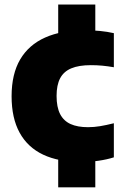

<svg xmlns="http://www.w3.org/2000/svg" viewBox="-20 -688 539 828"><path d="M330 10.5Q233 10.5 166.2 -21Q99.5 -52.5 64.8 -115.5Q30 -178.5 30 -273Q30 -369 67.2 -432Q104.5 -495 174.8 -526.2Q245 -557.5 345 -557.5Q380 -557.5 411.2 -554.5Q442.5 -551.5 471 -545V-398Q445 -402.5 421 -404.8Q397 -407 371.5 -407Q320 -407 287.2 -393.2Q254.5 -379.5 239.2 -350.2Q224 -321 224 -274.5Q224 -226 239.2 -196.2Q254.5 -166.5 284.5 -153Q314.5 -139.5 359.5 -139.5Q385.5 -139.5 411.2 -143.8Q437 -148 471 -156.5V-9.5Q441.5 0 405 5.2Q368.5 10.5 330 10.5ZM231 120V-26H391V120ZM231 -522.5V-668.5H391V-522.5Z"/></svg>

Font: Encode Sans SC ExtraBold
Style: Regular
Weight: 800
Version: Version 3.002